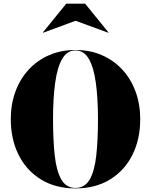

<svg xmlns="http://www.w3.org/2000/svg" viewBox="-20 -1038 840 1068"><path d="M400.5 -922.5 220 -856 218.5 -857.5 348.5 -1017.5H453.5L583.5 -857.5L582 -856ZM400 10Q288.5 10 207.8 -39.8Q127 -89.5 83.5 -176.5Q40 -263.5 40 -375Q40 -458.5 66 -529Q92 -599.5 140 -651.2Q188 -703 254 -731.5Q320 -760 400 -760Q480 -760 546 -731.5Q612 -703 660 -651.2Q708 -599.5 734 -529Q760 -458.5 760 -375Q760 -263.5 716.5 -176.5Q673 -89.5 592.2 -39.8Q511.5 10 400 10ZM400 -757.5Q353 -757.5 325.8 -710.2Q298.5 -663 286.8 -577Q275 -491 275 -375Q275 -259 284.5 -173Q294 -87 321 -39.8Q348 7.5 400 7.5Q452 7.5 479 -39.8Q506 -87 515.5 -173Q525 -259 525 -375Q525 -491 513.2 -577Q501.5 -663 474.2 -710.2Q447 -757.5 400 -757.5Z"/></svg>

Font: Bodoni* 72pt Fatface
Style: Regular
Weight: 900
Version: Version 2.3